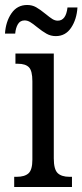

<svg xmlns="http://www.w3.org/2000/svg" viewBox="-40 -751 331 771"><path d="M17 -41H27Q59 -41 74.5 -55Q90 -69 90 -110V-425Q90 -467 76 -481Q62 -495 32 -495H22V-536H176V-115Q176 -71 191.5 -56Q207 -41 239 -41H249V0H17ZM109 -642Q92 -656 81 -662.5Q70 -669 59 -669Q41 -669 32 -654Q23 -639 21 -616H-20Q-17 -664 6 -697.5Q29 -731 69 -731Q89 -731 105 -722Q121 -713 143 -695Q160 -681 170.5 -674.5Q181 -668 192 -668Q225 -668 231 -721H271Q268 -673 245.5 -639.5Q223 -606 184 -606Q164 -606 147 -615.5Q130 -625 109 -642Z"/></svg>

Font: Noto Serif Cond
Style: Regular
Weight: 400
Width: 3
Designer: Monotype Design Team
Foundry: Monotype Imaging Inc.
Version: Version 1.001